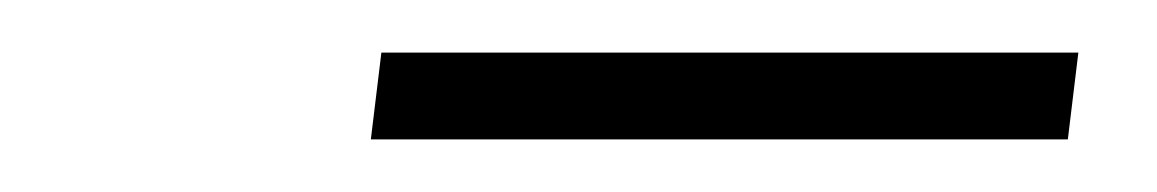

<svg xmlns="http://www.w3.org/2000/svg" viewBox="-20 -674 440 73"><path d="M390 -654H125L121 -621H386Z"/></svg>

Font: Exo 2 Extra Light
Style: Italic
Weight: 250
Italic angle: -8°
Designer: Natanael Gama
Version: Version 1.001;PS 001.001;hotconv 1.0.88;makeotf.lib2.5.64775